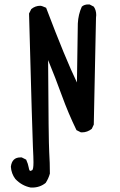

<svg xmlns="http://www.w3.org/2000/svg" viewBox="-20 -721 540 866"><path d="M125 125H119Q78 117 49 86Q31 62 29 31Q34 -11 72 -11H78L98 -1Q107 19 109.5 34.5Q112 50 117 50Q118 50 124.5 47Q131 44 131 11Q131 -9 128.5 -58Q126 -107 111 -660L121 -680Q139 -695 162 -695Q168 -695 188 -686Q276 -454 327 -349L331 -615Q333 -656 349 -691Q360 -701 378 -701H384L403 -691Q414 -675 414 -653L413 -641L403 -159L394 -140Q374 -124 350 -124H345L325 -134Q288 -210 259 -290Q230 -370 197 -450Q199 -81 202 -34Q205 13 205 62Q199 84 186 104Q160 125 125 125Z"/></svg>

Font: Xiaolai Mono SC
Style: Regular
Weight: 400
Monospace: yes
Designer: LXGW / Nozomi Seto
Version: Version 3.113;September 30, 2024